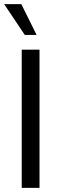

<svg xmlns="http://www.w3.org/2000/svg" viewBox="-23 -908 294 928"><path d="M82 0V-668H168V0ZM97 -739 -3 -888H80L154 -739Z"/></svg>

Font: Gantari
Style: Regular
Weight: 400
Designer: Anugrah Pasau
Foundry: Lafontype
Version: Version 1.000; ttfautohint (v1.8.4)